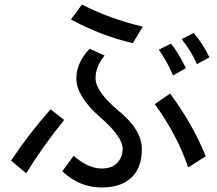

<svg xmlns="http://www.w3.org/2000/svg" viewBox="-20 -719 960 850"><path d="M568 -528Q423 -562 294 -633L343 -699Q462 -637 612 -601ZM852 -435Q824 -497 784 -546L838 -573Q883 -518 907 -465ZM746 -385Q735 -413 717.5 -444Q700 -475 683 -499L737 -526Q754 -505 772 -475Q790 -445 803 -417ZM306 -29Q371 27 430 27Q475 27 499 2Q523 -24 523 -60Q523 -115 420 -203Q318 -294 318 -372Q318 -442 377 -503L443 -473Q403 -424 403 -373Q403 -314 503 -230Q608 -145 608 -59Q608 20 566 63Q520 111 430 111Q331 111 256 39ZM813 22Q765 -121 665 -258L733 -305Q834 -168 891 -27ZM264 -188Q168 -69 96 48L29 -8Q108 -127 204 -235Z"/></svg>

Font: LINE Seed Sans KR Regular
Style: Regular
Weight: 400
Designer: LINE VX Design & Sandoll Inc & Dalton Maag Ltd
Foundry: Sandoll Inc.
Version: Version 1.000